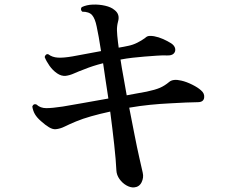

<svg xmlns="http://www.w3.org/2000/svg" viewBox="-20 -781 1040 838"><path d="M565 37Q549 38 531.5 28Q514 18 501.5 0.5Q489 -17 488 -37Q486 -81 478.5 -149.5Q471 -218 461 -294Q415 -284 378 -273.5Q341 -263 312 -251Q281 -238 262 -228.5Q243 -219 223 -217Q210 -216 194 -225.5Q178 -235 158 -253Q141 -268 132.5 -282.5Q124 -297 121 -316Q126 -330 139 -325Q156 -309 182 -309Q208 -309 254 -316Q286 -321 340.5 -331Q395 -341 453 -351Q447 -391 441 -430Q435 -469 430 -505Q406 -499 386 -492.5Q366 -486 349 -479Q322 -469 303 -460.5Q284 -452 267 -450Q248 -448 229 -461Q210 -474 196 -494Q182 -514 175 -532Q176 -538 180.5 -542Q185 -546 191 -544Q208 -531 232.5 -529.5Q257 -528 297 -535L421 -558Q416 -592 411 -619Q406 -646 402 -665Q395 -700 382 -715Q369 -730 339 -730Q334 -734 333.5 -740Q333 -746 337 -750Q358 -760 385.5 -761Q413 -762 439 -756Q465 -750 479 -738Q505 -719 495 -686Q490 -667 490.5 -648Q491 -629 495 -596Q496 -591 496.5 -585Q497 -579 498 -573Q510 -575 520.5 -577Q531 -579 540 -581Q560 -585 579 -594.5Q598 -604 613 -615Q621 -623 630 -624Q639 -625 652 -623Q673 -619 692 -610.5Q711 -602 727 -592Q742 -582 744.5 -569Q747 -556 738 -547Q729 -538 708 -539Q692 -540 664 -538Q636 -536 610 -534Q585 -532 558.5 -529Q532 -526 506 -521Q511 -487 518.5 -447Q526 -407 533 -365Q559 -370 581.5 -374Q604 -378 620 -381Q658 -389 678.5 -398Q699 -407 718 -423Q735 -438 772 -429Q794 -424 819 -411.5Q844 -399 857 -387Q874 -373 871 -354Q868 -335 843 -335Q824 -335 790.5 -333.5Q757 -332 723 -330Q680 -328 635 -323.5Q590 -319 544 -311Q556 -250 567 -193.5Q578 -137 588 -93Q598 -49 603 -27Q608 -6 598 14.5Q588 35 565 37Z"/></svg>

Font: Zen Old Mincho
Style: Bold
Weight: 700
Designer: Yoshimichi Ohira
Foundry: Positype
Version: Version 1.500